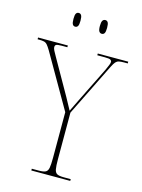

<svg xmlns="http://www.w3.org/2000/svg" viewBox="-142 -977 777 1053"><g transform="rotate(15 246.0 -451.0)"><path d="M143 0V-10H184Q209 -10 221 -16Q233 -22 236.5 -40.5Q240 -59 240 -98V-357L65 -661Q53 -681 45 -690Q37 -699 26.5 -701.5Q16 -704 -2 -704H-10V-714H159V-704H127Q101 -704 95 -699.5Q89 -695 89 -687Q89 -679 95 -667Q101 -655 111 -638L186 -506Q205 -473 224 -439Q243 -405 261 -371Q270 -390 279 -408Q288 -426 303 -457L393 -639Q401 -658 406 -669Q411 -680 411 -688Q411 -695 404.5 -699.5Q398 -704 372 -704H329V-714H502V-704H482Q462 -704 451.5 -701.5Q441 -699 433.5 -690.5Q426 -682 416 -662L268 -362V-98Q268 -59 271.5 -40.5Q275 -22 287 -16Q299 -10 324 -10H364V0ZM322 -824Q312 -824 306.5 -832.5Q301 -841 301 -863Q301 -885 306.5 -893.5Q312 -902 322 -902Q332 -902 337 -893.5Q342 -885 342 -863Q342 -841 337 -832.5Q332 -824 322 -824ZM171 -824Q161 -824 156 -832.5Q151 -841 151 -863Q151 -885 156 -893.5Q161 -902 171 -902Q181 -902 186 -893.5Q191 -885 191 -863Q191 -841 186 -832.5Q181 -824 171 -824Z"/></g></svg>

Font: Noto Serif Display SemiCondensed Thin
Style: Regular
Weight: 100
Width: 4
Designer: Monotype Design Team
Foundry: Monotype Imaging Inc.
Version: Version 2.009